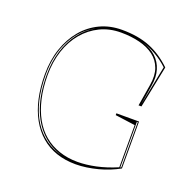

<svg xmlns="http://www.w3.org/2000/svg" viewBox="-130 -852 994 996"><g transform="rotate(20 367.5 -354.0)"><path d="M498 -296V-306H623V-47Q598 -33 569.5 -21.5Q541 -10 510.5 -2Q480 6 449 10.5Q418 15 389 15Q331 15 282.5 -1.5Q234 -18 196.5 -50.5Q159 -83 133 -130Q107 -177 93.5 -237Q80 -297 80 -370Q80 -448 102 -512.5Q124 -577 163.5 -624Q203 -671 257.5 -697Q312 -723 378 -723Q423 -723 461.5 -716.5Q500 -710 533.5 -696.5Q567 -683 597 -663Q627 -643 655 -616L608 -384H592L612 -505Q621 -558 607 -596.5Q593 -635 561 -659.5Q529 -684 482 -696Q435 -708 378 -708Q315 -708 263.5 -683Q212 -658 174 -613Q136 -568 115.5 -506Q95 -444 95 -370Q95 -300 108.5 -241.5Q122 -183 147 -138Q172 -93 208.5 -62.5Q245 -32 292 -16Q339 0 394 0Q441 0 495 -11.5Q549 -23 608 -48V-281ZM313 -2Q243 -20 193 -68.5Q143 -117 116.5 -193Q90 -269 90 -370Q90 -443 109 -504Q128 -565 163.5 -611Q199 -657 247 -683Q173 -645 129 -562.5Q85 -480 85 -370Q85 -293 100 -230.5Q115 -168 144 -121.5Q173 -75 215.5 -44.5Q258 -14 313 -2ZM613 -49Q615 -50 616 -50Q617 -50 618 -51V-301H613ZM603 -394 647 -614Q631 -629 613.5 -642Q596 -655 578 -665.5Q560 -676 540.5 -684.5Q521 -693 500 -699Q547 -685 576.5 -657.5Q606 -630 617.5 -591.5Q629 -553 621 -505Z"/></g></svg>

Font: Kalnia Glaze Thin Thin
Style: Regular
Weight: 250
Version: Version 1.110